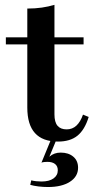

<svg xmlns="http://www.w3.org/2000/svg" viewBox="-20 -569 392 787"><path d="M176.6 197.6Q157.3 197.6 137.5 195.2Q117.7 192.7 104 188.7L108.1 170.2Q116.9 172.6 128.2 173.8Q139.5 175 150 175Q181.5 175 199.2 162.5Q216.9 150 216.9 129Q216.9 112.1 205.6 103.2Q194.4 94.4 174.2 94.4Q166.9 94.4 160.5 95.2Q154 96 150 97.6L196.8 -16.1H219.4L182.3 73.4Q192.7 64.5 204 60.5Q215.3 56.5 229 56.5Q260.5 56.5 280.2 73Q300 89.5 300 118.5Q300 154.8 266.5 176.2Q233.1 197.6 176.6 197.6ZM217.7 11.3Q154.8 11.3 123.4 -23.4Q91.9 -58.1 91.9 -128.2V-208.1H203.2V-100Q203.2 -68.5 215.7 -53.6Q228.2 -38.7 253.2 -38.7Q276.6 -38.7 293.1 -54Q309.7 -69.4 320.2 -99.2L343.5 -89.5Q327.4 -37.1 297.6 -12.9Q267.7 11.3 217.7 11.3ZM91.9 -208.1V-533.9Q124.2 -533.9 151.6 -537.9Q179 -541.9 203.2 -549.2V-208.1ZM4 -387.1V-416.1H322.6V-387.1Z"/></svg>

Font: Playfair 5pt SemiExpanded Light
Style: Bold
Weight: 700
Version: Version 2.203